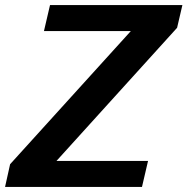

<svg xmlns="http://www.w3.org/2000/svg" viewBox="-32 -740 742 760"><path d="M-12 0 8 -90 533 -669 570 -617H142L166 -720H690L669 -630L149 -56L112 -103H554L530 0Z"/></svg>

Font: Instrument Sans SemiBold
Style: Italic
Weight: 600
Italic angle: -13°
Designer: Rodrigo Fuenzalida
Foundry: fragTYPE
Version: Version 1.000;gftools[0.9.28]